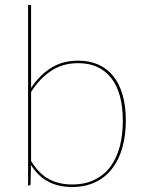

<svg xmlns="http://www.w3.org/2000/svg" viewBox="-20 -740 584 766"><path d="M92 0V-720H104V-389Q136.5 -439 182.8 -468.5Q229 -498 292 -498Q337 -498 372.5 -482.2Q408 -466.5 432.2 -436Q456.5 -405.5 469.2 -361Q482 -316.5 482 -259Q482 -199.5 468 -150.5Q454 -101.5 427 -66.8Q400 -32 360 -13Q320 6 267.5 6Q213 6 172.2 -15.5Q131.5 -37 103.5 -82L102 -7Q102 -4.5 101 -2.2Q100 0 96 0ZM292 -488Q230 -488 183.8 -457.2Q137.5 -426.5 104 -373V-97.5Q136 -46 176 -25Q216 -4 267 -4Q319 -4 357.2 -22.8Q395.5 -41.5 420.5 -75.2Q445.5 -109 457.8 -155.5Q470 -202 470 -258Q470 -370.5 423.2 -429.2Q376.5 -488 292 -488Z"/></svg>

Font: Lato Hairline
Style: Regular
Weight: 100
Designer: Lukasz Dziedzic
Foundry: tyPoland Lukasz Dziedzic
Version: Version 2.007; 2014-02-27